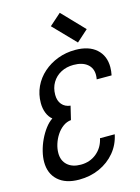

<svg xmlns="http://www.w3.org/2000/svg" viewBox="-155 -1160 918 1258"><g transform="rotate(-15 304.0 -530.5)"><path d="M221 14Q130 14 79 -32Q28 -78 28 -157Q28 -190 37.5 -228.5Q47 -267 64.5 -304Q82 -341 105 -371.5Q128 -402 154 -419Q132 -436 119.5 -467Q107 -498 107 -535Q107 -595 131 -646Q155 -697 197.5 -734.5Q240 -772 295.5 -793Q351 -814 414 -814Q506 -814 557 -768.5Q608 -723 608 -646Q608 -633 606.5 -619Q605 -605 602 -591H501Q504 -606 504 -621Q504 -668 470.5 -695Q437 -722 378 -722Q330 -722 292.5 -702Q255 -682 233.5 -646Q212 -610 212 -563Q212 -523 233 -498Q254 -473 291 -469L269 -377Q239 -374 214 -355.5Q189 -337 171 -309.5Q153 -282 143 -250.5Q133 -219 133 -189Q133 -138 166 -108Q199 -78 257 -78Q319 -78 364 -115Q409 -152 422 -213H522Q508 -145 465.5 -94Q423 -43 360 -14.5Q297 14 221 14ZM445 -856 301 -1005 380 -1075 523 -926Z"/></g></svg>

Font: Victor Mono Thin
Style: Italic
Weight: 100
Italic angle: -12°
Monospace: yes
Designer: Rune Bjørnerås
Version: Version 1.561;gftools[0.9.30]